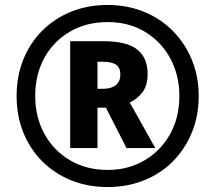

<svg xmlns="http://www.w3.org/2000/svg" viewBox="-20 -744 867 774"><path d="M414 10Q334 10 267 -17Q200 -44 150.5 -93.5Q101 -143 74 -210Q47 -277 47 -357Q47 -437 74 -504Q101 -571 150.5 -620.5Q200 -670 267 -697Q334 -724 414 -724Q492 -724 559 -697Q626 -670 675.5 -620.5Q725 -571 753 -504Q781 -437 781 -357Q781 -277 753.5 -210Q726 -143 677 -93.5Q628 -44 560.5 -17Q493 10 414 10ZM414 -59Q497 -59 562.5 -97.5Q628 -136 665.5 -203Q703 -270 703 -357Q703 -442 666 -509.5Q629 -577 564 -616Q499 -655 414 -655Q328 -655 262 -616.5Q196 -578 159 -511Q122 -444 122 -357Q122 -272 159 -204.5Q196 -137 262 -98Q328 -59 414 -59ZM263 -147V-578H396Q491 -578 533 -544.5Q575 -511 575 -447Q575 -398 553.5 -371Q532 -344 503 -331L606 -147H490L407 -310H373V-147ZM395 -386Q428 -386 446.5 -400.5Q465 -415 465 -443Q465 -473 447 -484Q429 -495 395 -495H373V-386Z"/></svg>

Font: Noto Sans Cherokee
Style: Bold
Weight: 700
Designer: Monotype Design Team
Foundry: Monotype Imaging Inc.
Version: Version 2.001; ttfautohint (v1.8.4.7-5d5b)